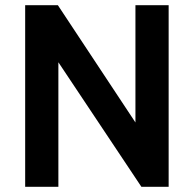

<svg xmlns="http://www.w3.org/2000/svg" viewBox="-20 -720 747 740"><path d="M630 0H525L205 -480V0H77V-700H203L502 -248V-700H630Z"/></svg>

Font: Cabin
Style: Bold
Weight: 700
Designer: Pablo Impallari
Foundry: Pablo Impallari. www.impallari.com Igino Marini. www.ikern.com
Version: Version 1.005